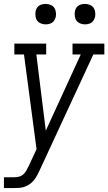

<svg xmlns="http://www.w3.org/2000/svg" viewBox="-26 -752 551 977"><path d="M-6 205V150H45Q57 150 70 147Q83 144 93 135Q103 126 109 114Q115 102 121 91L160 7L96 -475H47V-530H209V-475H159L207 -87L385 -475H343V-530H505V-475H449L176 114Q170 127 163 140Q156 153 147 164.5Q138 176 126 184.5Q114 193 100 198Q86 203 72.5 204Q59 205 45 205ZM406 -628Q394 -628 382.5 -632.5Q371 -637 364 -646Q357 -655 355 -667.5Q353 -680 355 -693Q356 -701 360.5 -709.5Q365 -718 372.5 -723Q380 -728 389 -730Q398 -732 406 -732Q419 -732 430.5 -727.5Q442 -723 449 -714Q456 -705 458 -692.5Q460 -680 458 -667Q456 -659 451.5 -650.5Q447 -642 439.5 -637Q432 -632 423.5 -630Q415 -628 406 -628ZM206 -628Q194 -628 182.5 -632.5Q171 -637 164 -646Q157 -655 155 -667.5Q153 -680 155 -693Q156 -701 160.5 -709.5Q165 -718 172.5 -723Q180 -728 189 -730Q198 -732 206 -732Q219 -732 230.5 -727.5Q242 -723 249 -714Q256 -705 258 -692.5Q260 -680 258 -667Q256 -659 251.5 -650.5Q247 -642 239.5 -637Q232 -632 223.5 -630Q215 -628 206 -628Z"/></svg>

Font: Iosevka Slab Light Oblique
Style: Regular
Weight: 300
Italic angle: -9°
Monospace: yes
Designer: Belleve Invis
Foundry: Belleve Invis
Version: Version 11.1.1; ttfautohint (v1.8.3)